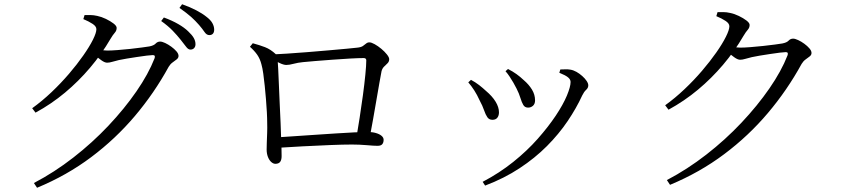

<svg xmlns="http://www.w3.org/2000/svg" viewBox="-20 -828 4020 908"><path d="M833.8 -640.7Q818.5 -660.1 796.9 -682.6Q775.3 -705.1 742.3 -728.6L755 -745.3Q794.3 -730.8 823.1 -714.1Q851.9 -697.5 869.8 -680Q888.7 -662.3 896.6 -648Q904.5 -633.7 904.5 -618.9Q904.5 -607.4 898 -600.5Q891.5 -593.5 880.4 -593.5Q869.8 -593.5 859.7 -607.4Q849.6 -621.3 833.8 -640.7ZM921.3 -710Q904.5 -729.4 884.1 -747.8Q863.6 -766.1 828.7 -790.6L841.2 -808Q879.9 -794.1 908.4 -779.1Q936.9 -764.2 954.9 -749.7Q975.5 -734.4 984.2 -718.9Q992.9 -703.4 992.9 -687.7Q992.9 -675.3 986.8 -668.6Q980.8 -662 969.9 -662Q957.1 -662 947.3 -676.5Q937.6 -691 921.3 -710ZM132.2 -316.2Q178.9 -349.7 223.6 -392.1Q268.2 -434.5 306.5 -479.2Q344.8 -523.9 373.9 -565.7Q403.1 -607.4 419.5 -640.2Q435.8 -673 435.8 -689.8Q435.8 -703.3 418.1 -715Q400.3 -726.8 374.1 -737.7L379.9 -756.6Q393.3 -756.8 408.1 -756.8Q422.9 -756.7 439.9 -752.8Q459.5 -748.8 480.8 -738.6Q502 -728.3 516.8 -717Q531.7 -705.6 531.7 -696.1Q531.7 -683 522.8 -673.2Q513.9 -663.3 502.5 -644.1Q460.6 -572.1 406.1 -507.9Q351.7 -443.6 287.2 -389.8Q222.8 -336 148 -295.3ZM140.3 37.5Q236.9 -12.9 326.8 -82.9Q416.8 -152.9 492.7 -233.4Q568.6 -313.9 625.3 -396Q682 -478.2 710.9 -552.1Q716.5 -567.5 702.6 -567.5Q694.6 -567.5 674.1 -565Q653.6 -562.5 627.8 -558.5Q602.1 -554.5 579 -550.8Q555.9 -547.1 542.2 -543.9Q526.2 -540.3 511.8 -535.9Q497.4 -531.5 486.7 -531.5Q475.3 -531.5 459.3 -543Q443.2 -554.6 425.2 -568.8L440.4 -593.5Q455.8 -591.5 467 -590.2Q478.2 -588.9 487.6 -588.9Q505.5 -588.9 534.8 -591.1Q564.2 -593.3 595.1 -596.6Q626.1 -599.9 651 -603.4Q676 -606.8 686 -608.4Q707.2 -612.5 716 -621.9Q724.8 -631.4 737.5 -631.4Q746.3 -631.4 761.1 -624.6Q775.8 -617.7 790.1 -607.2Q804.5 -596.8 814.4 -585.3Q824.3 -573.8 824.3 -563.7Q824.3 -554 815.6 -547.2Q806.9 -540.5 796 -532.6Q785.2 -524.8 777.6 -512Q709.5 -387.7 618.1 -279.6Q526.7 -171.5 411.5 -85Q296.3 1.5 155.2 60Z M1727.8 -173.8 1665.2 -175.3Q1672.4 -217.3 1680.8 -271Q1689.2 -324.7 1696.4 -378.3Q1703.6 -431.9 1707.9 -476Q1712.2 -520 1712.2 -542.5Q1712.2 -553.4 1700.1 -553.4Q1676 -553.4 1636.5 -551.2Q1597.1 -549 1553 -545.7Q1508.9 -542.4 1471.4 -539.4Q1433.9 -536.4 1413.1 -534.2Q1388.5 -531.8 1368.3 -526.3Q1348.2 -520.8 1334 -520.8Q1320.9 -520.8 1300.4 -530.9Q1279.9 -540.9 1268.3 -549.3V-570.6Q1292.8 -571.8 1337.1 -574.4Q1381.4 -577 1433.1 -581.4Q1484.7 -585.8 1534 -589.9Q1583.3 -594 1619.9 -597.6Q1656.6 -601.2 1669.2 -602.6Q1686.9 -604.3 1695.8 -610.2Q1704.8 -616.2 1711.4 -622Q1718 -627.7 1726.8 -627.7Q1736.3 -627.7 1752.1 -618.9Q1767.8 -610.1 1783.3 -597.2Q1798.8 -584.3 1809.7 -570.6Q1820.6 -557 1820.6 -548Q1820.6 -536.8 1812.9 -529Q1805.3 -521.2 1796.5 -513Q1787.8 -504.7 1784.3 -491Q1780.7 -472.7 1774.4 -437Q1768.1 -401.3 1760.4 -356.2Q1752.7 -311.1 1744.3 -263.7Q1736 -216.3 1727.8 -173.8ZM1175.5 -623.5Q1207.2 -614.9 1233.4 -604.9Q1259.6 -594.8 1284.5 -571.6Q1290.1 -566.4 1291.1 -561.4Q1292 -556.5 1293 -545.9Q1294 -532.3 1295.7 -500.4Q1297.3 -468.5 1299 -426.1Q1300.7 -383.7 1302.8 -337.2Q1304.9 -290.7 1307 -246Q1309 -201.2 1309.8 -166.4Q1310.6 -143.9 1311.2 -127.4Q1311.8 -111 1311.8 -89.7Q1311.8 -71.8 1304.9 -62.5Q1297.9 -53.3 1282.3 -53.3Q1272.5 -53.3 1262.9 -61.7Q1253.3 -70.1 1247.2 -85.6Q1241 -101.1 1241 -121.1Q1241 -131.4 1241.7 -152.8Q1242.4 -174.2 1243.4 -199.3Q1244.4 -224.5 1243.6 -246Q1243.6 -268.7 1242 -297.9Q1240.4 -327.1 1237.8 -359Q1235.2 -390.9 1232 -421.9Q1228.8 -452.9 1225.1 -479.5Q1221.4 -506 1216.4 -523.5Q1209.8 -549.7 1196.6 -568.8Q1183.4 -587.8 1162 -606.8ZM1281.1 -128.3 1280.9 -177.8Q1318.3 -180 1366.8 -183.5Q1415.3 -186.9 1467.4 -190.3Q1519.6 -193.7 1568.7 -197Q1617.8 -200.4 1657.4 -202.1Q1696.9 -203.8 1719.9 -203.8Q1740.9 -203.8 1757.7 -198.9Q1774.5 -194.1 1784.3 -185.8Q1794.2 -177.5 1794.2 -166.8Q1794.2 -153.8 1787.8 -146.1Q1781.4 -138.4 1765.3 -138.4Q1748.9 -138.4 1714.1 -141.5Q1679.4 -144.5 1644.4 -144.5Q1602.4 -144.5 1541.3 -142Q1480.2 -139.5 1412.2 -136Q1344.3 -132.5 1281.1 -128.3Z M2370.6 -491.3 2382.5 -501.7Q2405 -490.2 2422.8 -477.4Q2440.6 -464.6 2457.1 -448.9Q2480.9 -428.6 2495.7 -404.5Q2510.4 -380.4 2510.4 -353.4Q2510.4 -336.8 2500.7 -327.9Q2490.9 -319.1 2477.4 -319.1Q2462.3 -319.1 2454.8 -331.5Q2447.4 -343.9 2441.2 -364.5Q2435 -385.2 2422.8 -409.3Q2416.2 -422.7 2407.8 -437.1Q2399.4 -451.5 2390.2 -465.5Q2381 -479.6 2370.6 -491.3ZM2274.2 49.7 2262.5 31.9Q2341.9 -9.7 2407.4 -62.3Q2472.9 -114.9 2523.1 -171.7Q2573.3 -228.6 2608.3 -281.1Q2643.3 -333.6 2660.9 -375.8Q2678.4 -418 2678.4 -440.4Q2678.4 -452.2 2666.4 -462.2Q2654.4 -472.1 2625.1 -483.9L2629.9 -499.5Q2640.3 -499.5 2652.7 -500.1Q2665.2 -500.8 2677.4 -498.6Q2691.5 -496.4 2706.1 -488.2Q2720.6 -480 2733.6 -468.4Q2746.6 -456.8 2754.3 -445.2Q2762.1 -433.6 2762.1 -424.3Q2762.1 -412.3 2751.9 -403.1Q2741.7 -393.8 2733.5 -376.8Q2705.8 -316.5 2664.4 -255.2Q2622.9 -193.8 2566.5 -137.1Q2510 -80.4 2437.3 -32.5Q2364.5 15.5 2274.2 49.7ZM2194.6 -438.6 2207.4 -450.4Q2227.4 -439.9 2245.9 -425.6Q2264.3 -411.2 2277.3 -398.9Q2308.2 -373 2323.9 -346.9Q2339.7 -320.9 2339.7 -296.7Q2339.7 -281.2 2332 -271.3Q2324.3 -261.4 2308.8 -261.4Q2293.3 -261.4 2284.9 -273.4Q2276.4 -285.5 2269.3 -306.5Q2262.2 -327.6 2247.9 -354Q2236.4 -379.5 2222.9 -400.5Q2209.4 -421.4 2194.6 -438.6Z M3125.7 -330.2Q3172.3 -363.7 3217 -406.1Q3261.7 -448.4 3300 -493.2Q3338.2 -537.9 3367.4 -579.6Q3396.6 -621.3 3412.9 -654.1Q3429.3 -686.9 3429.3 -703.8Q3429.3 -717.2 3411.5 -729Q3393.8 -740.8 3367.6 -751.6L3373.4 -770.5Q3386.8 -770.8 3401.6 -770.7Q3416.4 -770.7 3433.3 -766.7Q3453 -762.8 3474.2 -752.5Q3495.5 -742.3 3510.3 -730.9Q3525.1 -719.5 3525.1 -710Q3525.1 -697 3516.2 -687.1Q3507.4 -677.3 3495.9 -658Q3454.1 -586 3399.6 -521.8Q3345.2 -457.6 3280.7 -403.8Q3216.3 -350 3141.5 -309.2ZM3133.8 23.6Q3230.3 -26.9 3320.3 -96.9Q3410.3 -166.9 3486.2 -247.4Q3562.1 -327.9 3618.8 -410Q3675.5 -492.1 3704.3 -566Q3710 -581.5 3696.1 -581.5Q3688.1 -581.5 3667.6 -579Q3647.1 -576.5 3621.3 -572.5Q3595.5 -568.5 3572.5 -564.8Q3549.4 -561.1 3535.6 -557.8Q3519.6 -554.2 3505.3 -549.8Q3490.9 -545.4 3480.2 -545.4Q3468.8 -545.4 3452.7 -557Q3436.7 -568.5 3418.6 -582.8L3433.9 -607.4Q3449.3 -605.4 3460.5 -604.1Q3471.7 -602.8 3481.1 -602.8Q3499 -602.8 3528.3 -605Q3557.6 -607.3 3588.6 -610.6Q3619.5 -613.9 3644.5 -617.3Q3669.5 -620.7 3679.5 -622.4Q3700.7 -626.4 3709.5 -635.9Q3718.3 -645.3 3731 -645.3Q3739.8 -645.3 3754.5 -638.5Q3769.3 -631.7 3783.6 -621.2Q3798 -610.7 3807.9 -599.2Q3817.8 -587.7 3817.8 -577.6Q3817.8 -567.9 3809.1 -561.2Q3800.3 -554.4 3789.5 -546.6Q3778.7 -538.7 3771 -525.9Q3702.9 -401.6 3611.5 -293.5Q3520.2 -185.4 3404.9 -99Q3289.7 -12.5 3148.7 46.1Z"/></svg>

Font: Noto Serif JP
Style: Regular
Weight: 200
Designer: Ryoko NISHIZUKA 西塚涼子 (kana & ideographs); Frank Grießhammer (Latin, Greek & Cyrillic); Wenlong ZHANG 张文龙 (bopomofo); San
Foundry: Adobe
Version: Version 2.001;hotconv 1.1.0;makeotfexe 2.6.0